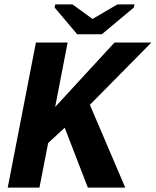

<svg xmlns="http://www.w3.org/2000/svg" viewBox="-20 -852 707 872"><path d="M378.9 0 273.9 -272 198.7 -202.6 159.2 0H15.1L143.1 -658.7H287.1L230.5 -366.2L500 -658.7H667.5L388.2 -376L548.8 0ZM442.4 -696.3H330.6L228 -817.9L231 -832H309.1L399.4 -766.6H401.4L513.2 -832H590.8L587.9 -817.9Z"/></svg>

Font: Cousine
Style: Bold Italic
Weight: 700
Italic angle: -12°
Monospace: yes
Designer: Steve Matteson
Foundry: Ascender Corporation
Version: Version 1.20